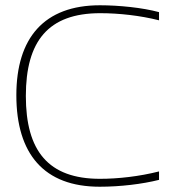

<svg xmlns="http://www.w3.org/2000/svg" viewBox="-20 -699 665 728"><path d="M583 -622V-653C520 -670 431 -679 359 -679C147 -679 42 -555 42 -338C42 -115 147 9 358 9C436 9 519 -1 583 -17V-49C508 -30 428 -21 359 -21C163 -21 78 -127 78 -335C78 -543 163 -649 360 -649C431 -649 512 -640 583 -622Z"/></svg>

Font: LT Wave Text Thin
Style: Regular
Weight: 100
Designer: Daniel Lyons
Version: Version 2.5 (Glyphs App)